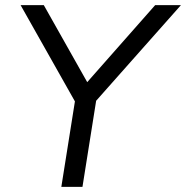

<svg xmlns="http://www.w3.org/2000/svg" viewBox="-20 -725 722 745"><path d="M218 0 276 -365 284 -308 60 -705H150L327 -391H305L582 -705H682L330 -308L358 -365L300 0Z"/></svg>

Font: Nunito Sans 12pt
Style: Italic
Weight: 400
Italic angle: -9°
Designer: Vernon Adams
Foundry: Vernon Adams
Version: Version 3.101;gftools[0.9.27]